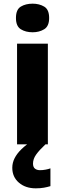

<svg xmlns="http://www.w3.org/2000/svg" viewBox="-20 -787 354 1047"><path d="M241 -549V0H73V-549ZM158 -767Q194 -767 221 -751Q248 -735 248 -689Q248 -644 221 -627.5Q194 -611 158 -611Q120 -611 93.5 -627.5Q67 -644 67 -689Q67 -735 93.5 -751Q120 -767 158 -767ZM160 105Q160 124 170.5 132.5Q181 141 198 141Q213 141 229 138Q245 135 255 131V228Q239 233 219.5 236.5Q200 240 175 240Q119 240 83 209Q47 178 47 128Q47 101 59.5 76Q72 51 97 26.5Q122 2 159 -21L228 0Q194 32 177 56Q160 80 160 105Z"/></svg>

Font: Noto Sans Hebrew ExtraBold
Style: Regular
Weight: 800
Designer: Monotype Design Team
Foundry: Monotype Imaging Inc.
Version: Version 2.003